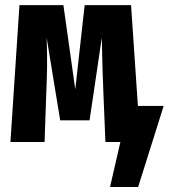

<svg xmlns="http://www.w3.org/2000/svg" viewBox="-20 -565 671 764"><path d="M631.3 -143.6 529.7 179H417.9L459 0H399.5L391.8 -185.6Q389.7 -237.4 387.9 -292.3Q386.2 -347.2 385.1 -414.9L336.4 -86.2H219.5L165.6 -414.9Q168.2 -348.2 167.2 -292.8Q166.2 -237.4 163.6 -180L157.4 0H21.5L57.4 -544.6H232.3L279.5 -209.2L316.9 -544.6H501.5L528.7 -143.6Z"/></svg>

Font: FiraCode Nerd Font
Style: Bold
Weight: 700
Designer: Carrois Corporate, Edenspiekermann AG, Nikita Prokopov
Foundry: Carrois Corporate, Edenspiekermann AG, Nikita Prokopov
Version: Version 6.002;Nerd Fonts 2.1.0